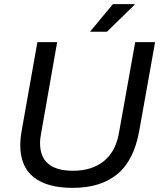

<svg xmlns="http://www.w3.org/2000/svg" viewBox="-20 -888 771 920"><path d="M411.1 -735.8 521 -868.2H625V-865.2L492.2 -735.8ZM328.1 12.2Q206.5 12.2 141.8 -38.6Q77.1 -89.4 77.1 -192.9Q77.1 -225.1 85 -268.1L159.2 -686H253.9L178.2 -255.9Q171.9 -225.1 171.9 -202.1Q171.9 -69.8 330.1 -69.8Q419.9 -69.8 477.1 -115.5Q534.2 -161.1 549.8 -250L627.9 -686H723.1L647 -259.8Q621.6 -119.1 542 -53.5Q462.4 12.2 328.1 12.2Z"/></svg>

Font: Archivo
Style: Italic
Weight: 400
Italic angle: -10°
Designer: Hector Gatti
Foundry: Omnibus-Type
Version: Version 2.001